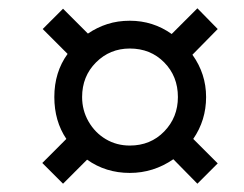

<svg xmlns="http://www.w3.org/2000/svg" viewBox="-20 -590 589 463"><path d="M132 -147 82 -197 140 -255Q111 -298 111 -356Q111 -416 143 -460L83 -520L132 -569L192 -509Q214 -524 239 -532Q264 -540 293 -540Q349 -540 394 -508L456 -570L505 -520L444 -458Q477 -412 477 -356Q477 -300 446 -255L505 -196L456 -147L398 -206Q350 -173 293 -173Q235 -173 190 -205ZM293 -239Q343 -239 376 -273Q409 -307 409 -356Q409 -406 376 -439.5Q343 -473 293 -473Q245 -473 211.5 -439.5Q178 -406 178 -356Q178 -324 193.5 -297Q209 -270 235 -254.5Q261 -239 293 -239Z"/></svg>

Font: Noto Serif Display SemiCondensed
Style: Bold Italic
Weight: 700
Width: 4
Italic angle: -12°
Designer: Monotype Design Team
Foundry: Monotype Imaging Inc.
Version: Version 2.009